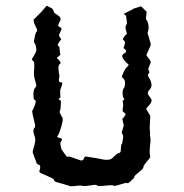

<svg xmlns="http://www.w3.org/2000/svg" viewBox="-20 -647 640 669"><path d="M491.2 -605.5C480.5 -617.2 474.6 -622.1 473.6 -623L471.7 -625C455.1 -620.1 447.3 -617.2 446.3 -617.2C446.3 -616.2 434.6 -610.4 411.1 -598.6C416 -594.7 418 -592.8 418.9 -592.8C418.9 -591.8 419.9 -585 421.9 -572.3C422.9 -566.4 421.9 -562.5 418.9 -558.6C416 -554.7 417 -545.9 421.9 -531.2C422.9 -529.3 421.9 -528.3 418.9 -526.4C416 -524.4 413.1 -519.5 408.2 -511.7C407.2 -509.8 409.2 -507.8 413.1 -504.9C417 -501 416 -493.2 410.2 -479.5C418.9 -473.6 421.9 -468.8 418 -464.8C413.1 -460.9 409.2 -459 407.2 -456.1C404.3 -452.1 406.2 -446.3 411.1 -439.5C416 -432.6 420.9 -427.7 426.8 -422.9C429.7 -420.9 427.7 -418 422.9 -414.1C418 -410.2 412.1 -400.4 405.3 -382.8C403.3 -380.9 405.3 -377 410.2 -373C415 -369.1 417 -361.3 415 -348.6C414.1 -344.7 413.1 -341.8 410.2 -337.9C407.2 -334 406.2 -325.2 408.2 -311.5C409.2 -307.6 410.2 -305.7 412.1 -303.7C414.1 -301.8 413.1 -298.8 407.2 -295.9C409.2 -287.1 409.2 -282.2 409.2 -281.2C409.2 -280.3 408.2 -275.4 407.2 -262.7C407.2 -258.8 410.2 -255.9 415 -252.9C419.9 -250 417 -244.1 406.2 -232.4C409.2 -218.8 411.1 -211.9 411.1 -210.9C412.1 -210 409.2 -203.1 405.3 -189.5C403.3 -185.5 404.3 -182.6 407.2 -178.7C410.2 -174.8 409.2 -167 407.2 -156.2C406.2 -149.4 406.2 -146.5 404.3 -145.5C402.3 -144.5 401.4 -135.7 400.4 -119.1C399.4 -116.2 397.5 -114.3 392.6 -113.3C388.7 -112.3 381.8 -106.4 371.1 -95.7C366.2 -90.8 355.5 -88.9 341.8 -90.8C328.1 -93.8 307.6 -97.7 279.3 -101.6C276.4 -102.5 274.4 -99.6 272.5 -94.7C270.5 -89.8 266.6 -86.9 261.7 -87.9L224.6 -100.6C223.6 -101.6 219.7 -101.6 212.9 -100.6C200.2 -117.2 195.3 -126 194.3 -127C193.4 -127.9 192.4 -132.8 190.4 -145.5C189.5 -149.4 191.4 -153.3 195.3 -158.2C198.2 -163.1 193.4 -166 181.6 -168C178.7 -168.9 178.7 -170.9 181.6 -174.8C184.6 -178.7 188.5 -188.5 193.4 -205.1C198.2 -221.7 200.2 -232.4 197.3 -237.3C194.3 -241.2 192.4 -246.1 189.5 -252C187.5 -255.9 187.5 -258.8 189.5 -262.7C191.4 -266.6 191.4 -277.3 192.4 -294.9C192.4 -295.9 190.4 -296.9 186.5 -299.8C182.6 -301.8 183.6 -303.7 190.4 -306.6C189.5 -324.2 189.5 -334 190.4 -335C191.4 -335.9 192.4 -341.8 196.3 -352.5C198.2 -358.4 196.3 -361.3 190.4 -360.4C185.5 -360.4 183.6 -366.2 186.5 -378.9C187.5 -383.8 187.5 -385.7 186.5 -386.7C185.5 -386.7 184.6 -394.5 183.6 -411.1C183.6 -418 185.5 -421.9 189.5 -424.8C193.4 -427.7 189.5 -434.6 177.7 -445.3C186.5 -452.1 191.4 -456.1 190.4 -458C189.5 -460 188.5 -465.8 187.5 -476.6C187.5 -482.4 186.5 -485.4 182.6 -487.3C178.7 -489.3 182.6 -497.1 193.4 -509.8C187.5 -518.6 184.6 -523.4 185.5 -525.4C186.5 -527.3 189.5 -533.2 194.3 -544.9C195.3 -548.8 192.4 -551.8 186.5 -553.7C180.7 -555.7 182.6 -562.5 189.5 -574.2C191.4 -578.1 191.4 -581.1 190.4 -585C189.5 -587.9 182.6 -593.8 168.9 -602.5C166 -611.3 164.1 -615.2 163.1 -616.2C162.1 -617.2 155.3 -621.1 142.6 -627C130.9 -613.3 125 -606.4 124 -605.5L96.7 -578.1C97.7 -571.3 98.6 -568.4 98.6 -567.4L108.4 -545.9C110.4 -542 109.4 -538.1 106.4 -535.2C103.5 -531.2 101.6 -522.5 98.6 -505.9C97.7 -502.9 98.6 -500 100.6 -496.1C103.5 -493.2 105.5 -486.3 106.4 -476.6C107.4 -471.7 105.5 -465.8 101.6 -459C98.6 -453.1 94.7 -447.3 91.8 -442.4V-440.4C90.8 -438.5 92.8 -436.5 95.7 -434.6C99.6 -432.6 100.6 -421.9 98.6 -401.4C97.7 -389.6 98.6 -380.9 100.6 -373C102.5 -366.2 104.5 -358.4 106.4 -351.6C107.4 -347.7 105.5 -344.7 101.6 -339.8C97.7 -335.9 95.7 -326.2 96.7 -311.5C96.7 -303.7 98.6 -298.8 102.5 -297.9C106.4 -296.9 104.5 -286.1 95.7 -266.6C94.7 -264.6 93.8 -263.7 92.8 -261.7C90.8 -258.8 94.7 -243.2 101.6 -214.8C103.5 -209 102.5 -203.1 98.6 -199.2C94.7 -195.3 95.7 -185.5 101.6 -168.9C103.5 -163.1 103.5 -155.3 100.6 -144.5C97.7 -132.8 95.7 -126 94.7 -123L93.8 -116.2L107.4 -79.1C108.4 -76.2 112.3 -73.2 117.2 -72.3C121.1 -70.3 121.1 -63.5 117.2 -50.8C116.2 -46.9 120.1 -43.9 128.9 -41C137.7 -37.1 148.4 -32.2 159.2 -27.3C166 -23.4 169.9 -20.5 168.9 -17.6C168 -15.6 176.8 -11.7 197.3 -6.8C214.8 -1 224.6 1 225.6 2C227.5 2 236.3 2 252 0C260.7 -1 266.6 0 269.5 1C272.5 2 283.2 1 301.8 -2C311.5 -3.9 317.4 -2.9 319.3 0C321.3 2 332 2 354.5 -1C366.2 -2 373 -2 376 0C378.9 2 389.6 -1 411.1 -7.8C418 -9.8 421.9 -10.7 423.8 -8.8C424.8 -6.8 430.7 -10.7 441.4 -21.5C446.3 -26.4 449.2 -29.3 448.2 -31.2C447.3 -33.2 455.1 -40 471.7 -53.7C477.5 -58.6 480.5 -62.5 479.5 -65.4C479.5 -68.4 486.3 -78.1 500 -93.8C502.9 -96.7 503.9 -100.6 502.9 -105.5C501 -110.4 501 -122.1 502.9 -139.6C504.9 -154.3 504.9 -166 502.9 -172.9C502 -178.7 502.9 -183.6 502.9 -185.5C502 -191.4 501 -200.2 502 -210.9L502.9 -228.5C503.9 -238.3 503.9 -243.2 502.9 -245.1C502 -247.1 499 -250 496.1 -255.9C493.2 -259.8 492.2 -263.7 490.2 -265.6C488.3 -267.6 491.2 -271.5 498 -278.3C506.8 -288.1 510.7 -295.9 506.8 -301.8C503.9 -306.6 501 -311.5 498 -314.5C493.2 -320.3 494.1 -328.1 502.9 -336.9C505.9 -339.8 507.8 -344.7 507.8 -349.6C508.8 -358.4 503.9 -369.1 496.1 -381.8C494.1 -384.8 496.1 -388.7 499 -391.6C502 -394.5 501 -398.4 496.1 -406.2C501 -418.9 503.9 -425.8 504.9 -428.7C506.8 -431.6 502.9 -438.5 492.2 -451.2C490.2 -454.1 489.3 -456.1 491.2 -458C492.2 -460 496.1 -469.7 503.9 -486.3C505.9 -489.3 505.9 -494.1 502.9 -502C501 -509.8 498 -519.5 495.1 -528.3C494.1 -531.2 494.1 -534.2 496.1 -539.1C498 -543.9 499 -552.7 496.1 -565.4C494.1 -573.2 492.2 -577.1 490.2 -578.1C487.3 -578.1 488.3 -586.9 491.2 -605.5Z"/></svg>

Font: Hermetico
Style: Regular
Weight: 400
Version: Version 1.0